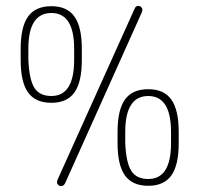

<svg xmlns="http://www.w3.org/2000/svg" viewBox="-20 -623 675 650"><path d="M50 -458V-420Q50 -345 75 -310Q100 -275 154 -275Q207 -275 232 -310Q257 -345 257 -420V-458Q257 -532 232 -567Q207 -602 154 -602Q100 -602 75 -567Q50 -532 50 -458ZM231 -458V-420Q231 -298 154 -298Q114 -298 96.5 -325.5Q79 -353 76 -420V-458Q76 -579 154 -579Q231 -579 231 -458ZM175 -15Q173 -9 173 -6Q173 -1 177 3Q181 7 187 7Q196 7 201 -4L460 -581Q462 -587 462 -590Q462 -595 458 -599Q454 -603 448 -603Q439 -603 435 -592ZM585 -176Q585 -251 560 -286Q535 -321 482 -321Q428 -321 403 -286Q378 -251 378 -176V-138Q378 -64 403 -29Q428 6 482 6Q535 6 560 -29Q585 -64 585 -138ZM404 -138V-176Q404 -298 482 -298Q559 -298 559 -176V-138Q559 -17 482 -17Q442 -17 424.5 -44.5Q407 -72 404 -138Z"/></svg>

Font: Beiruti ExtraLight
Style: Regular
Weight: 250
Designer: Arlette Boutros
Foundry: Boutros
Version: Version 1.41